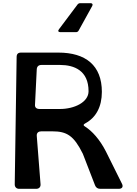

<svg xmlns="http://www.w3.org/2000/svg" viewBox="-20 -1192 867 1212"><path d="M361 -989H459C467 -989 473 -992 477 -1000L562 -1154C568 -1164 563 -1172 552 -1172H487C479 -1172 474 -1169 469 -1163L352 -1007C344 -997 348 -989 361 -989ZM101 0H208C226 0 237 -11 236 -28L212 -335C211 -354 223 -363 241 -363H310C402 -363 446 -336 503 -221L580 -22C586 -7 597 0 614 0H729C752 0 760 -14 749 -34L649 -235C609 -314 560 -365 520 -391C504 -400 504 -406 521 -415C585 -450 623 -517 623 -612C623 -779 521 -860 348 -860H113C94 -860 85 -851 85 -832L73 -28C73 -11 84 0 101 0ZM230 -504C211 -504 199 -513 201 -532L212 -754C213 -772 223 -782 242 -782H359C448 -782 539 -747 539 -616C539 -546 448 -504 359 -504Z"/></svg>

Font: OpenDyslexic3
Style: Regular
Weight: 400
Designer: Abelardo Gonzalez
Version: Version 3.001;PS 003.001;hotconv 1.0.88;makeotf.lib2.5.64775